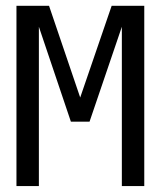

<svg xmlns="http://www.w3.org/2000/svg" viewBox="-20 -624 540 644"><path d="M35.2 -604.5H144.5L249 -296.9L354.5 -604.5H463.9V0H388.7V-534.2L280.3 -215.8H217.8L110.4 -534.2V0H35.2Z"/></svg>

Font: BabelStone Irk Bitig
Style: Regular
Weight: 400
Designer: Andrew West
Foundry: BabelStone
Version: Version 1.03 June 7, 2023